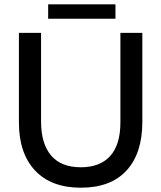

<svg xmlns="http://www.w3.org/2000/svg" viewBox="-20 -858 751 893"><path d="M356 15Q495 15 568.5 -65Q642 -145 642 -291V-705H540V-289Q540 -185 492.5 -132.5Q445 -80 356 -80Q264 -80 217.5 -135Q171 -190 171 -292V-705H68V-288Q68 -145 143 -65Q218 15 356 15ZM517 -838H204V-771H517Z"/></svg>

Font: Geom
Style: Regular
Weight: 400
Version: Version 1.102